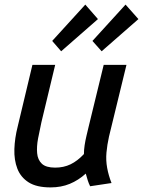

<svg xmlns="http://www.w3.org/2000/svg" viewBox="-20 -803 622 835"><path d="M200 12Q139 12 104.5 -10Q70 -32 55.5 -69.5Q41 -107 42.5 -154.5Q44 -202 57 -253L121 -521H220L160 -271Q152 -235 145.5 -200.5Q139 -166 141.5 -137Q144 -108 162 -91Q180 -74 220 -74Q257 -74 287 -88.5Q317 -103 345 -133Q345 -151 348 -171Q351 -191 356 -212Q361 -233 365 -250L431 -521H530L454 -209Q446 -173 443 -139.5Q440 -106 446 -73Q452 -40 465 -7L372 7Q366 -5 361.5 -19Q357 -33 353 -48Q321 -19 283.5 -3.5Q246 12 200 12ZM422 -580 382 -625 526 -783 582 -720ZM246 -580 207 -625 351 -783 406 -720Z"/></svg>

Font: Ubuntu Sans Medium
Style: Italic
Weight: 500
Italic angle: -13.5°
Designer: Dalton Maag Ltd
Foundry: Dalton Maag Ltd
Version: Version 1.006